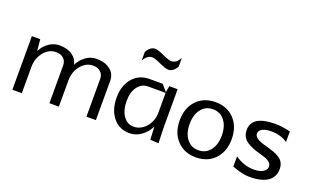

<svg xmlns="http://www.w3.org/2000/svg" viewBox="-63 -832 1872 1145"><g transform="rotate(20 872.5 -259.5)"><path d="M50 0V-340H103L110 -267Q122 -291 140 -308.5Q158 -326 179.5 -335.5Q201 -345 225 -345Q249 -345 270 -339.5Q291 -334 306 -323.5Q321 -313 331 -298Q341 -283 344 -265Q363 -302 393.5 -323.5Q424 -345 460 -345Q514 -345 547 -319Q580 -293 580 -250V0H520V-240Q520 -267 502 -283.5Q484 -300 455 -300Q409 -300 377 -260.5Q345 -221 345 -165V0H285V-240Q285 -267 267 -283.5Q249 -300 220 -300Q174 -300 142 -260.5Q110 -221 110 -165V0Z M935 -469Q913 -430 882 -430Q865 -430 825 -448.5Q785 -467 768 -467Q737 -467 715 -427V-482Q737 -521 768 -521Q785 -521 825 -502.5Q865 -484 882 -484Q913 -484 935 -524ZM650 -170Q650 -246 690.5 -293Q731 -340 798 -340H880L915 -300L922 -340H975V-92L978 2L925 -1L921 -83Q901 -43 867 -19Q833 5 793 5Q729 5 689.5 -43Q650 -91 650 -170ZM713 -170Q713 -112 738 -76Q763 -40 804 -40Q834 -40 859.5 -57.5Q885 -75 900 -105Q915 -135 915 -170V-295H804Q763 -295 738 -260.5Q713 -226 713 -170Z M1141 -264.5Q1113 -229 1113 -170Q1113 -111 1141 -75.5Q1169 -40 1215 -40Q1261 -40 1289 -75.5Q1317 -111 1317 -170Q1317 -229 1289 -264.5Q1261 -300 1215 -300Q1169 -300 1141 -264.5ZM1095.5 -43Q1050 -91 1050 -170Q1050 -249 1095.5 -297Q1141 -345 1215 -345Q1289 -345 1334.5 -297Q1380 -249 1380 -170Q1380 -91 1334.5 -43Q1289 5 1215 5Q1141 5 1095.5 -43Z M1445 -20V-85Q1501 -45 1565 -45Q1601 -45 1623 -58Q1645 -71 1645 -92Q1645 -107 1633 -118Q1621 -129 1606 -134.5Q1591 -140 1565 -147Q1539 -154 1521.5 -161Q1504 -168 1484.5 -180Q1465 -192 1455 -210.5Q1445 -229 1445 -253Q1445 -345 1595 -345Q1638 -345 1690 -332V-265Q1648 -295 1585 -295Q1552 -295 1531 -284Q1510 -273 1510 -255Q1510 -243 1517 -234Q1524 -225 1539 -218Q1554 -211 1565.5 -207.5Q1577 -204 1599 -198Q1624 -191 1640 -185Q1656 -179 1674 -168Q1692 -157 1701 -140Q1710 -123 1710 -100Q1710 -49 1670.5 -22Q1631 5 1555 5Q1512 5 1445 -20Z"/></g></svg>

Font: Glametrix
Style: Regular
Weight: 500
Designer: gluk
Foundry: gluk
Version: Version 0.40